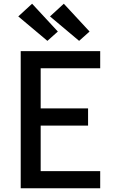

<svg xmlns="http://www.w3.org/2000/svg" viewBox="-20 -1009 640 1029"><path d="M91 0V-735H517V-643H198V-428H452V-336H198V-92H517V0ZM404 -790 248 -921 322 -989 460 -840ZM234 -790 78 -921 152 -989 290 -840Z"/></svg>

Font: Iosevka Custom SmBdEx
Style: Regular
Weight: 600
Width: 7
Monospace: yes
Designer: Belleve Invis
Foundry: Belleve Invis
Version: Version 11.2.4; ttfautohint (v1.8.4)